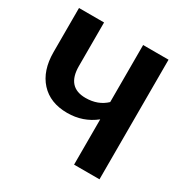

<svg xmlns="http://www.w3.org/2000/svg" viewBox="-159 -827 935 962"><g transform="rotate(30 308.5 -346.0)"><path d="M397 -692H544V0H397V-262Q328 -207 237 -207Q138 -207 82 -268.5Q26 -330 26 -437V-692H171V-440Q171 -318 279 -318Q351 -318 397 -362Z"/></g></svg>

Font: Fira Sans SemiBold
Style: Regular
Weight: 600
Designer: bBox Type GmbH & Carrois Corporate GbR & Edenspiekermann AG
Foundry: bBox Type GmbH & Carrois Corporate GbR & Edenspiekermann AG
Version: Version 4.301;PS 004.301;hotconv 1.0.88;makeotf.lib2.5.64775